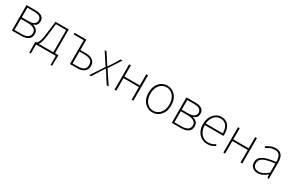

<svg xmlns="http://www.w3.org/2000/svg" viewBox="160 -1899 5201 3447"><g transform="rotate(30 2761.0 -175.5)"><path d="M105 0V-527H290Q376 -527 423 -495.5Q470 -464 470 -397Q470 -346 444.5 -319.5Q419 -293 383 -282V-278Q411 -272 436 -257Q461 -242 477.5 -216Q494 -190 494 -150Q494 -74 441 -37Q388 0 296 0ZM141 -294H271Q358 -294 395 -321.5Q432 -349 432 -395Q432 -443 396.5 -468.5Q361 -494 281 -494H141ZM141 -32H285Q457 -32 457 -151Q457 -204 410.5 -232.5Q364 -261 276 -261H141Z M606 0V189H575L571 -13V-33H590Q607 -42 621.5 -62.5Q636 -83 649.5 -132Q663 -181 674 -274L705 -527H980V-33H1051V-13L1046 189H1015V0ZM641 -33H945V-494H733L707 -272Q699 -197 687.5 -149Q676 -101 664 -74Q652 -47 641 -33Z M1309 0V-494H1101V-527H1345V-311H1458Q1550 -311 1602.5 -272Q1655 -233 1655 -157Q1655 -81 1602.5 -40.5Q1550 0 1458 0ZM1345 -33H1447Q1533 -33 1575 -62.5Q1617 -92 1617 -157Q1617 -222 1575 -250.5Q1533 -279 1447 -279H1345Z M1708 0 1889 -275 1724 -527H1764L1853 -387Q1867 -365 1881.5 -344Q1896 -323 1911 -300H1915Q1929 -323 1942.5 -344Q1956 -365 1971 -387L2058 -527H2096L1931 -273L2112 0H2071L1973 -151Q1959 -176 1943 -200.5Q1927 -225 1910 -248H1905Q1889 -225 1873.5 -200.5Q1858 -176 1842 -151L1747 0Z M2232 0V-527H2268V-294H2588V-527H2624V0H2588V-261H2268V0Z M3022 13Q2959 13 2905.5 -19.5Q2852 -52 2820 -113.5Q2788 -175 2788 -262Q2788 -351 2820 -413Q2852 -475 2905.5 -507.5Q2959 -540 3022 -540Q3085 -540 3138 -507.5Q3191 -475 3223.5 -413Q3256 -351 3256 -262Q3256 -175 3223.5 -113.5Q3191 -52 3138 -19.5Q3085 13 3022 13ZM3022 -20Q3078 -20 3122.5 -50.5Q3167 -81 3193 -135.5Q3219 -190 3219 -262Q3219 -335 3193 -390Q3167 -445 3122.5 -476Q3078 -507 3022 -507Q2966 -507 2921.5 -476Q2877 -445 2851.5 -390Q2826 -335 2826 -262Q2826 -190 2851.5 -135.5Q2877 -81 2921.5 -50.5Q2966 -20 3022 -20Z M3420 0V-527H3605Q3691 -527 3738 -495.5Q3785 -464 3785 -397Q3785 -346 3759.5 -319.5Q3734 -293 3698 -282V-278Q3726 -272 3751 -257Q3776 -242 3792.5 -216Q3809 -190 3809 -150Q3809 -74 3756 -37Q3703 0 3611 0ZM3456 -294H3586Q3673 -294 3710 -321.5Q3747 -349 3747 -395Q3747 -443 3711.5 -468.5Q3676 -494 3596 -494H3456ZM3456 -32H3600Q3772 -32 3772 -151Q3772 -204 3725.5 -232.5Q3679 -261 3591 -261H3456Z M4157 13Q4091 13 4036 -20Q3981 -53 3948.5 -114.5Q3916 -176 3916 -262Q3916 -348 3948.5 -410.5Q3981 -473 4033 -506.5Q4085 -540 4143 -540Q4235 -540 4288.5 -477Q4342 -414 4342 -297Q4342 -289 4342 -280.5Q4342 -272 4340 -261H3954Q3954 -192 3979.5 -137.5Q4005 -83 4051 -51.5Q4097 -20 4159 -20Q4204 -20 4239 -33Q4274 -46 4304 -68L4320 -37Q4290 -19 4253 -3Q4216 13 4157 13ZM3954 -294H4307Q4307 -401 4262 -454Q4217 -507 4143 -507Q4096 -507 4055 -481.5Q4014 -456 3987 -408.5Q3960 -361 3954 -294Z M4489 0V-527H4525V-294H4845V-527H4881V0H4845V-261H4525V0Z M5204 13Q5163 13 5128.5 -2Q5094 -17 5073 -48.5Q5052 -80 5052 -130Q5052 -218 5135 -263.5Q5218 -309 5396 -329Q5398 -372 5388.5 -412.5Q5379 -453 5351 -480Q5323 -507 5268 -507Q5212 -507 5167 -485Q5122 -463 5096 -443L5078 -472Q5095 -484 5123.5 -500Q5152 -516 5189.5 -528Q5227 -540 5270 -540Q5332 -540 5367.5 -512.5Q5403 -485 5417.5 -440Q5432 -395 5432 -341V0H5402L5397 -70H5394Q5354 -37 5305.5 -12Q5257 13 5204 13ZM5207 -20Q5254 -20 5299 -42.5Q5344 -65 5396 -109V-298Q5282 -286 5214.5 -263.5Q5147 -241 5118 -208.5Q5089 -176 5089 -131Q5089 -70 5124 -45Q5159 -20 5207 -20Z"/></g></svg>

Font: Source Han Sans SC ExtraLight
Style: Regular
Weight: 250
Designer: Ryoko NISHIZUKA 西塚涼子 (kana, bopomofo & ideographs); Paul D. Hunt (Latin, Greek & Cyrillic); Sandoll Communications 산돌커뮤니
Foundry: Adobe
Version: Version 2.004;hotconv 1.0.118;makeotfexe 2.5.65603